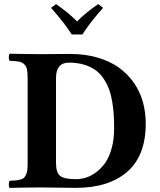

<svg xmlns="http://www.w3.org/2000/svg" viewBox="-20 -907 773 929"><path d="M251 -528.8V-119.1Q251 -70.8 271.7 -55.4Q292.5 -40 347.2 -40Q371.1 -40 395.8 -47.6Q420.4 -55.2 445.3 -73.7Q470.2 -92.3 489.3 -119.4Q508.3 -146.5 520.3 -189.5Q532.2 -232.4 532.2 -285.2Q532.2 -321.3 530.5 -350.3Q528.8 -379.4 523.2 -413.6Q517.6 -447.8 508.1 -473.9Q498.5 -500 481.9 -525.4Q465.3 -550.8 442.6 -567.4Q419.9 -584 387 -594Q354 -604 313 -604Q251 -604 251 -528.8ZM182.1 0Q124.5 0 26.9 2Q22.5 -2.4 22.5 -15.1Q22.5 -27.8 26.9 -32.2Q47.4 -33.2 57.9 -34.2Q68.4 -35.2 80.1 -38.6Q91.8 -42 96.7 -47.4Q101.6 -52.7 106.4 -63Q111.3 -73.2 112.5 -87.4Q113.8 -101.6 113.8 -123V-522Q113.8 -553.7 110.6 -570.8Q107.4 -587.9 95.9 -597.4Q84.5 -606.9 70.6 -609.1Q56.6 -611.3 26.9 -612.8Q22.5 -617.2 22.5 -629.9Q22.5 -642.6 26.9 -647Q126.5 -645 182.1 -645Q200.7 -645 245.6 -645.5Q290.5 -646 318.8 -646Q391.1 -646 451.2 -628.7Q511.2 -611.3 554.2 -580.6Q597.2 -549.8 627 -507.6Q656.7 -465.3 670.9 -415.3Q685.1 -365.2 685.1 -309.1Q685.1 -153.3 595.5 -75.7Q505.9 2 346.2 2Q326.2 2 264.2 1Q202.1 0 182.1 0ZM378.9 -740.2H327.1Q294.4 -792.5 227.1 -869.1L251 -887.2Q312 -845.2 353 -803.2Q390.6 -842.8 455.1 -887.2L479 -869.1Q413.6 -796.4 378.9 -740.2Z"/></svg>

Font: Common Serif
Style: Bold
Weight: 700
Designer: Philipp H. Poll, Khaled Hosny
Foundry: Stefan Peev, Context Ltd.
Version: Version 1.026